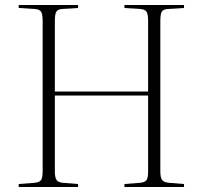

<svg xmlns="http://www.w3.org/2000/svg" viewBox="-20 -750 813 770"><path d="M55 0V-12L120 -17Q139 -19 145 -28.5Q151 -38 151 -63V-666Q151 -692 145 -702.5Q139 -713 119 -714L55 -718V-730H293V-718L229 -714Q213 -713 206.5 -704Q200 -695 200 -665V-383H574V-666Q574 -693 567.5 -703Q561 -713 541 -714L479 -718V-730H718V-718L654 -714Q635 -713 629 -703.5Q623 -694 623 -665V-62Q623 -38 630 -28.5Q637 -19 656 -17L718 -12V0H479V-12L543 -17Q562 -19 568 -28.5Q574 -38 574 -63V-367H200V-62Q200 -40 206 -29.5Q212 -19 231 -17L293 -12V0Z"/></svg>

Font: Display Extralight
Style: Regular
Weight: 200
Designer: Latin by Veronika Burian and Jose Scaglione. Greek by Irene Vlachou. Cyrillic by Vera Evstafieva.
Foundry: TypeTogether
Version: Version 3.002